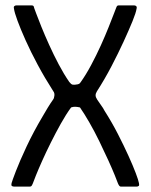

<svg xmlns="http://www.w3.org/2000/svg" viewBox="-20 -693 559 713"><path d="M340 -354Q335 -346 335 -339Q335 -332 341 -323Q348 -312 355.5 -302Q363 -292 368 -282Q396 -238 418 -195Q440 -152 457 -114.5Q474 -77 484 -50.5Q494 -24 496 -13Q498 -5 495 -2.5Q492 0 487 0H429Q426 0 423.5 -2.5Q421 -5 418 -12Q416 -18 406.5 -41.5Q397 -65 382 -98Q367 -131 349 -168Q331 -205 312 -238Q293 -271 277 -294Q269 -296 260.5 -296.5Q252 -297 244 -294Q225 -268 206 -234Q187 -200 169 -164Q151 -128 136.5 -95.5Q122 -63 113 -40.5Q104 -18 102 -12Q99 -5 97 -2.5Q95 0 90 0H33Q27 0 24 -2.5Q21 -5 23 -13Q25 -21 39 -57.5Q53 -94 78.5 -148.5Q104 -203 139 -262Q147 -276 157 -292.5Q167 -309 177 -323Q181 -328 182 -338Q183 -348 178 -354Q146 -404 120 -452.5Q94 -501 75 -543.5Q56 -586 45 -616Q34 -646 32 -660Q30 -667 33 -670Q36 -673 41 -673H97Q102 -673 104 -671Q106 -669 107 -663Q107 -663 114 -644Q121 -625 133.5 -594Q146 -563 162.5 -526.5Q179 -490 198 -454Q217 -418 237 -389Q239 -387 241.5 -384Q244 -381 248 -379Q254 -378 259 -378.5Q264 -379 269 -380Q273 -381 274.5 -382Q276 -383 279 -387Q299 -415 318.5 -451.5Q338 -488 354.5 -524.5Q371 -561 383.5 -592.5Q396 -624 403.5 -643.5Q411 -663 411 -663Q413 -669 415 -671Q417 -673 421 -673H478Q483 -673 486 -670Q489 -667 487 -660Q485 -646 472 -614Q459 -582 439 -538.5Q419 -495 394 -447Q369 -399 340 -354Z"/></svg>

Font: Glory Thin
Style: Regular
Weight: 400
Version: Version 1.011